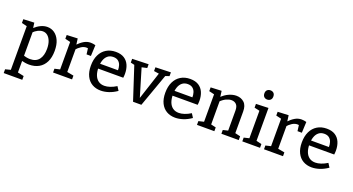

<svg xmlns="http://www.w3.org/2000/svg" viewBox="-58 -1533 4658 2536"><g transform="rotate(20 2271.0 -265.5)"><path d="M25 230V177L114 154L99 172V-468L112 -453L25 -474V-527L177 -534L189 -447L177 -454Q224 -497 269.5 -518.5Q315 -540 361 -540Q417 -540 461.5 -509Q506 -478 532 -419.5Q558 -361 558 -275Q558 -182 526 -118Q494 -54 436 -21.5Q378 11 300 11Q274 11 245 6.5Q216 2 185 -6L199 -18V172L187 156L286 177V230ZM288 -62Q371 -62 412.5 -116Q454 -170 454 -265Q454 -328 437 -372.5Q420 -417 391 -441Q362 -465 324 -465Q292 -465 257 -448Q222 -431 187 -396L199 -425V-59L186 -80Q242 -62 288 -62Z M635 0V-53L721 -73L709 -56V-471L722 -453L635 -474V-527L787 -534L800 -437L787 -441Q832 -488 875.5 -514Q919 -540 969 -540Q1001 -540 1037 -530L1030 -376H969L956 -477L967 -456Q960 -458 952.5 -459Q945 -460 938 -460Q901 -460 865.5 -437.5Q830 -415 800 -380L809 -409V-56L796 -73L902 -53V0Z M1306 10Q1237 10 1184.5 -20.5Q1132 -51 1102.5 -110.5Q1073 -170 1073 -256Q1073 -344 1103.5 -407.5Q1134 -471 1190.5 -505.5Q1247 -540 1323 -540Q1396 -540 1442.5 -510Q1489 -480 1511.5 -427.5Q1534 -375 1534 -308Q1534 -295 1533 -282Q1532 -269 1530 -252H1151V-321H1440L1431 -315Q1432 -356 1421 -390Q1410 -424 1384 -444.5Q1358 -465 1315 -465Q1268 -465 1237 -439.5Q1206 -414 1191 -370Q1176 -326 1176 -269Q1176 -208 1193 -162.5Q1210 -117 1244.5 -91.5Q1279 -66 1330 -66Q1366 -66 1408.5 -80Q1451 -94 1496 -122L1531 -67Q1475 -28 1417.5 -9Q1360 10 1306 10Z M1882 -527 2097 -534V-481L2032 -459L2048 -476L1877 2H1760L1605 -473L1621 -459L1555 -474V-527L1784 -534V-481L1699 -462L1707 -476L1831 -62H1822L1956 -472L1963 -462L1882 -474Z M2352 10Q2283 10 2230.5 -20.5Q2178 -51 2148.5 -110.5Q2119 -170 2119 -256Q2119 -344 2149.5 -407.5Q2180 -471 2236.5 -505.5Q2293 -540 2369 -540Q2442 -540 2488.5 -510Q2535 -480 2557.5 -427.5Q2580 -375 2580 -308Q2580 -295 2579 -282Q2578 -269 2576 -252H2197V-321H2486L2477 -315Q2478 -356 2467 -390Q2456 -424 2430 -444.5Q2404 -465 2361 -465Q2314 -465 2283 -439.5Q2252 -414 2237 -370Q2222 -326 2222 -269Q2222 -208 2239 -162.5Q2256 -117 2290.5 -91.5Q2325 -66 2376 -66Q2412 -66 2454.5 -80Q2497 -94 2542 -122L2577 -67Q2521 -28 2463.5 -9Q2406 10 2352 10Z M2658 0V-53L2746 -74L2732 -57V-471L2746 -453L2658 -474V-527L2810 -534L2823 -437L2810 -442Q2859 -492 2913.5 -516Q2968 -540 3017 -540Q3084 -540 3128 -499Q3172 -458 3171 -372V-57L3160 -73L3245 -53V0H3001V-53L3084 -73L3071 -56V-351Q3071 -409 3045 -436Q3019 -463 2976 -463Q2942 -463 2902.5 -444.5Q2863 -426 2825 -388L2832 -406V-56L2821 -72L2902 -53V0Z M3469 -61 3460 -73 3544 -53V0H3295V-53L3379 -73L3369 -61V-464L3378 -455L3295 -474V-527L3469 -533ZM3414 -631Q3387 -631 3369.5 -648Q3352 -665 3352 -696Q3352 -728 3370 -744.5Q3388 -761 3415 -761Q3443 -761 3460.5 -744.5Q3478 -728 3478 -696Q3478 -664 3459.5 -647.5Q3441 -631 3414 -631Z M3600 0V-53L3686 -73L3674 -56V-471L3687 -453L3600 -474V-527L3752 -534L3765 -437L3752 -441Q3797 -488 3840.5 -514Q3884 -540 3934 -540Q3966 -540 4002 -530L3995 -376H3934L3921 -477L3932 -456Q3925 -458 3917.5 -459Q3910 -460 3903 -460Q3866 -460 3830.5 -437.5Q3795 -415 3765 -380L3774 -409V-56L3761 -73L3867 -53V0Z M4271 10Q4202 10 4149.5 -20.5Q4097 -51 4067.5 -110.5Q4038 -170 4038 -256Q4038 -344 4068.5 -407.5Q4099 -471 4155.5 -505.5Q4212 -540 4288 -540Q4361 -540 4407.5 -510Q4454 -480 4476.5 -427.5Q4499 -375 4499 -308Q4499 -295 4498 -282Q4497 -269 4495 -252H4116V-321H4405L4396 -315Q4397 -356 4386 -390Q4375 -424 4349 -444.5Q4323 -465 4280 -465Q4233 -465 4202 -439.5Q4171 -414 4156 -370Q4141 -326 4141 -269Q4141 -208 4158 -162.5Q4175 -117 4209.5 -91.5Q4244 -66 4295 -66Q4331 -66 4373.5 -80Q4416 -94 4461 -122L4496 -67Q4440 -28 4382.5 -9Q4325 10 4271 10Z"/></g></svg>

Font: Bitter Thin Medium
Style: Regular
Weight: 500
Version: Version 3.021